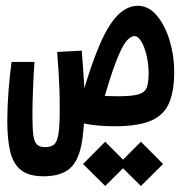

<svg xmlns="http://www.w3.org/2000/svg" viewBox="-20 -428 626 656"><path d="M371.1 3.4Q339.8 3.4 310.1 0.5Q280.3 -2.4 254.6 -9.5Q229 -16.6 208.5 -27.8L219.7 -119.6Q232.9 -114.7 255.1 -110.1Q277.3 -105.5 309.1 -102.3Q340.8 -99.1 382.3 -99.1Q430.2 -99.1 452.6 -105.5Q475.1 -111.8 481.4 -128.9Q487.8 -146 487.8 -177.7Q487.8 -208.5 481 -237.8Q474.1 -267.1 463.1 -285.9Q452.1 -304.7 439 -304.7Q425.8 -304.7 410.6 -285.9Q395.5 -267.1 375.7 -215.6Q356 -164.1 328.1 -65.4L258.3 -93.3Q290.5 -205.1 320.3 -274.4Q350.1 -343.8 382.1 -376Q414.1 -408.2 451.2 -408.2Q487.8 -408.2 515.9 -374.8Q543.9 -341.3 559.6 -289.6Q575.2 -237.8 575.2 -182.6Q575.2 -115.2 556.9 -74.2Q538.6 -33.2 494.1 -14.9Q449.7 3.4 371.1 3.4ZM128.9 174.3Q78.6 174.3 51.8 153.1Q24.9 131.8 14.9 89.8Q4.9 47.9 4.9 -14.2Q4.9 -60.5 9 -116.2Q13.2 -171.9 19.5 -216.3H97.7Q94.7 -170.4 92.8 -123Q90.8 -75.7 90.8 -34.7Q90.8 8.8 93.8 32.7Q96.7 56.6 106.2 65.7Q115.7 74.7 134.3 74.7Q153.8 74.7 164.6 65.9Q175.3 57.1 179.7 29.5Q184.1 2 184.1 -55.2Q184.1 -92.3 183.1 -121.6Q182.1 -150.9 180.2 -181.2Q178.2 -211.4 175.3 -250.5L259.3 -254.9Q261.7 -222.2 263.9 -193.6Q266.1 -165 267.6 -137.9Q269 -110.8 269 -81.5Q269 13.2 257.6 69.3Q246.1 125.5 215.8 149.9Q185.5 174.3 128.9 174.3ZM461.4 207.5 385.7 132.3 461.4 56.2 537.1 132.3ZM339.4 207.5 263.7 132.3 339.4 56.2 415 132.3Z"/></svg>

Font: Cascadia Mono
Style: Regular
Weight: 400
Monospace: yes
Designer: Aaron Bell
Foundry: Saja Typeworks
Version: Version 2404.023